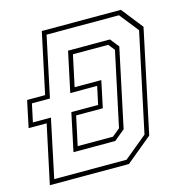

<svg xmlns="http://www.w3.org/2000/svg" viewBox="-116 -795 844 890"><g transform="rotate(-15 306.0 -350.0)"><path d="M14.5 0 74.5 -281H-12L15 -409H101.5L163.5 -700H543L624 -597L519 -103L394 0ZM41.5 -22H388.5L499 -113L600 -587L528 -678H180.5L119 -388H32.5L14 -301.5H100.5ZM160 -119.5 198.5 -301.5H327L345.5 -388H216.5L257.5 -580.5H458.5L492 -538L412 -162L360.5 -119.5ZM186 -141.5H355.5L392.5 -172L468.5 -528L444.5 -558.5H275L243 -409H371L344 -281H216Z"/></g></svg>

Font: Tourney ExtraLight
Style: Italic
Weight: 250
Italic angle: -12°
Version: Version 1.015